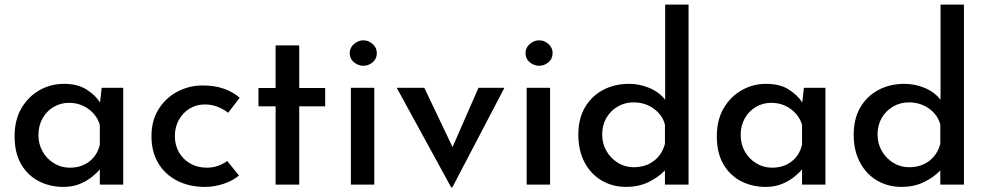

<svg xmlns="http://www.w3.org/2000/svg" viewBox="-20 -797 4261 829"><path d="M254 10Q195 10 147 -15Q99 -40 71 -88.5Q43 -137 43 -209Q43 -279 72.5 -329.5Q102 -380 150.5 -407.5Q199 -435 256 -435Q314 -435 352 -411.5Q390 -388 412 -355L419 -418H512V0H411V-66Q400 -52 378 -34Q356 -16 325 -3Q294 10 254 10ZM281 -73Q331 -73 365.5 -99.5Q400 -126 411 -172V-258Q399 -299 362.5 -326Q326 -353 278 -353Q242 -353 212 -335.5Q182 -318 164 -286.5Q146 -255 146 -214Q146 -174 164.5 -142Q183 -110 214 -91.5Q245 -73 281 -73Z M1012 -39Q984 -16 944.5 -3Q905 10 865 10Q797 10 744.5 -17Q692 -44 663 -93Q634 -142 634 -209Q634 -277 665 -326Q696 -375 746.5 -401.5Q797 -428 855 -428Q907 -428 946.5 -414Q986 -400 1015 -375L965 -310Q948 -324 922 -335Q896 -346 864 -346Q828 -346 798.5 -328Q769 -310 752 -279Q735 -248 735 -209Q735 -171 752.5 -140Q770 -109 801.5 -91Q833 -73 873 -73Q899 -73 921.5 -81Q944 -89 961 -102Z M1170 -601H1272V-417H1384V-338H1272V0H1170V-338H1096V-417H1170Z M1495 -418H1596V0H1495ZM1490 -568Q1490 -591 1508.5 -607Q1527 -623 1549 -623Q1571 -623 1589 -607Q1607 -591 1607 -568Q1607 -543 1589 -528Q1571 -513 1549 -513Q1527 -513 1508.5 -528Q1490 -543 1490 -568Z M1928 12 1693 -418H1812L1934 -162L2046 -418H2158L1933 12Z M2254 -418H2355V0H2254ZM2249 -568Q2249 -591 2267.5 -607Q2286 -623 2308 -623Q2330 -623 2348 -607Q2366 -591 2366 -568Q2366 -543 2348 -528Q2330 -513 2308 -513Q2286 -513 2267.5 -528Q2249 -543 2249 -568Z M2684 10Q2625 10 2578 -17.5Q2531 -45 2504 -96Q2477 -147 2477 -215Q2477 -285 2506 -334Q2535 -383 2584.5 -409Q2634 -435 2696 -435Q2742 -435 2784.5 -417Q2827 -399 2852 -366V-777H2953V0H2851V-61Q2821 -30 2778.5 -10Q2736 10 2684 10ZM2715 -75Q2768 -75 2803.5 -102.5Q2839 -130 2851 -176V-259Q2840 -301 2802.5 -328Q2765 -355 2715 -355Q2679 -355 2648 -337.5Q2617 -320 2598.5 -288.5Q2580 -257 2580 -216Q2580 -177 2598.5 -145Q2617 -113 2648 -94Q2679 -75 2715 -75Z M3286 10Q3227 10 3179 -15Q3131 -40 3103 -88.5Q3075 -137 3075 -209Q3075 -279 3104.5 -329.5Q3134 -380 3182.5 -407.5Q3231 -435 3288 -435Q3346 -435 3384 -411.5Q3422 -388 3444 -355L3451 -418H3544V0H3443V-66Q3432 -52 3410 -34Q3388 -16 3357 -3Q3326 10 3286 10ZM3313 -73Q3363 -73 3397.5 -99.5Q3432 -126 3443 -172V-258Q3431 -299 3394.5 -326Q3358 -353 3310 -353Q3274 -353 3244 -335.5Q3214 -318 3196 -286.5Q3178 -255 3178 -214Q3178 -174 3196.5 -142Q3215 -110 3246 -91.5Q3277 -73 3313 -73Z M3873 10Q3814 10 3767 -17.5Q3720 -45 3693 -96Q3666 -147 3666 -215Q3666 -285 3695 -334Q3724 -383 3773.5 -409Q3823 -435 3885 -435Q3931 -435 3973.5 -417Q4016 -399 4041 -366V-777H4142V0H4040V-61Q4010 -30 3967.5 -10Q3925 10 3873 10ZM3904 -75Q3957 -75 3992.5 -102.5Q4028 -130 4040 -176V-259Q4029 -301 3991.5 -328Q3954 -355 3904 -355Q3868 -355 3837 -337.5Q3806 -320 3787.5 -288.5Q3769 -257 3769 -216Q3769 -177 3787.5 -145Q3806 -113 3837 -94Q3868 -75 3904 -75Z"/></svg>

Font: Reem Kufi Ink
Style: Regular
Weight: 400
Designer: Khaled Hosny
Version: Version 1.7